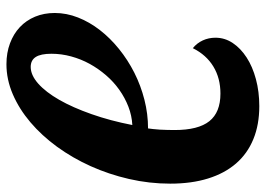

<svg xmlns="http://www.w3.org/2000/svg" viewBox="-132 -670 809 584"><g transform="rotate(90 272.0 -378.5)"><path d="M303.2 -763.2Q359.9 -763.2 403.8 -745.1Q447.8 -727.1 477.8 -692.4Q507.8 -657.7 523.4 -607.4Q539.1 -557.1 539.1 -492.2Q539.1 -428.7 524.9 -366.9Q510.7 -305.2 485.8 -250Q460.9 -194.8 426.8 -147.9Q392.6 -101.1 352.3 -66.9Q312 -32.7 267.1 -13.4Q222.2 5.9 175.8 5.9Q141.1 5.9 112.3 -4.9Q83.5 -15.6 63 -34.9Q42.5 -54.2 31.2 -81.3Q20 -108.4 20 -141.1Q20 -176.8 33.7 -211.7Q47.4 -246.6 71.8 -278.1Q96.2 -309.6 129.4 -336.4Q162.6 -363.3 201.7 -383.1Q240.7 -402.8 283.9 -413.8Q327.1 -424.8 371.1 -424.8Q372.1 -430.7 373 -439.9Q374 -449.2 374.8 -460.4Q375.5 -471.7 375.7 -483.6Q376 -495.6 376 -505.9Q376 -577.6 349.1 -611.3Q322.3 -645 265.1 -645Q218.3 -645 182.9 -623.5Q147.5 -602.1 127 -561Q111.8 -573.2 103.5 -591.1Q95.2 -608.9 95.2 -629.9Q95.2 -658.2 111.3 -682.4Q127.4 -706.5 155.3 -724.6Q183.1 -742.7 221.2 -752.9Q259.3 -763.2 303.2 -763.2ZM144 -130.9Q144 -98.6 153.8 -83.3Q163.6 -67.9 184.1 -67.9Q209 -67.9 234.9 -90.8Q260.7 -113.8 284.2 -154.8Q307.6 -195.8 327.6 -252.7Q347.7 -309.6 360.8 -377Q332 -375.5 304.9 -365Q277.8 -354.5 253.7 -337.4Q229.5 -320.3 209.5 -297.1Q189.5 -273.9 174.8 -247.3Q160.2 -220.7 152.1 -190.9Q144 -161.1 144 -130.9Z"/></g></svg>

Font: Lobster
Style: Regular
Weight: 400
Designer: Pablo Impallari
Foundry: Pablo Impallari
Version: Version 1.007; ttfautohint (v1.1) -l 8 -r 50 -G 50 -x 14 -D 